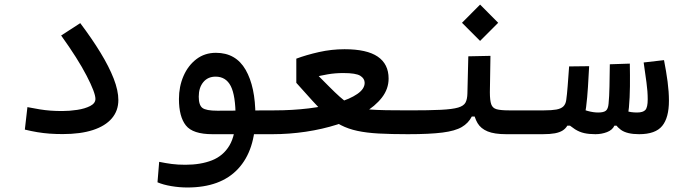

<svg xmlns="http://www.w3.org/2000/svg" viewBox="-20 -580 2970 834"><path d="M252.4 2.4Q222.7 2.4 195.6 0.5Q168.5 -1.5 142.1 -5.9Q115.7 -10.3 87.9 -17.1L99.1 -114.7Q128.4 -108.9 152.6 -105Q176.8 -101.1 200 -99.4Q223.1 -97.7 250 -97.7Q282.2 -97.7 315.7 -102.8Q349.1 -107.9 371.8 -119.6Q394.5 -131.3 394.5 -150.4Q394.5 -177.2 356.2 -251.2Q317.9 -325.2 245.6 -425.8L328.6 -479.5Q379.4 -412.1 416.5 -351.3Q453.6 -290.5 473.9 -238.5Q494.1 -186.5 494.1 -145.5Q494.1 -99.1 465.8 -65.9Q437.5 -32.7 383.5 -15.1Q329.6 2.4 252.4 2.4Z M793.9 234.4Q759.3 234.4 724.4 228.5Q689.5 222.7 664.1 211.9L671.4 123Q700.2 128.9 726.3 132.3Q752.4 135.7 785.2 135.7Q851.6 135.7 900.6 116.5Q949.7 97.2 976.6 52Q1003.4 6.8 1003.4 -70.3Q1003.4 -165 982.4 -206.1Q961.4 -247.1 916.5 -247.1Q882.8 -247.1 863 -223.1Q843.3 -199.2 843.3 -160.2Q843.3 -123.5 859.1 -111.3Q875 -99.1 924.3 -99.1Q958.5 -99.1 990.2 -99.4Q1022 -99.6 1059.1 -100.1L1171.9 -100.6Q1194.3 -100.6 1203.9 -89.6Q1213.4 -78.6 1213.4 -47.9Q1213.4 -19.5 1201.2 -8.3Q1189 2.9 1167 2.9H902.8Q817.4 2.9 787.4 -35.2Q757.3 -73.2 757.3 -149.9Q757.3 -204.1 777.1 -249.8Q796.9 -295.4 833 -323Q869.1 -350.6 918 -350.6Q1004.4 -350.6 1046.9 -276.9Q1089.4 -203.1 1089.4 -76.7Q1089.4 72.8 1013.9 153.6Q938.5 234.4 793.9 234.4Z M1164.1 2.9 1171.9 -100.6Q1249.5 -100.6 1320.1 -109.1Q1390.6 -117.7 1445.6 -133.8Q1500.5 -149.9 1532.2 -171.9Q1564 -193.8 1564 -220.2Q1564 -238.8 1545.2 -250.7Q1526.4 -262.7 1471.2 -262.7Q1435.5 -262.7 1403.1 -257.1Q1370.6 -251.5 1339.4 -243.2L1347.7 -266.1Q1384.8 -229 1409.9 -203.6Q1435.1 -178.2 1455.6 -159.9Q1476.1 -141.6 1498.5 -126Q1511.2 -117.2 1532.2 -112.1Q1553.2 -106.9 1584 -104.5Q1614.7 -102.1 1658 -101.3Q1701.2 -100.6 1758.8 -100.6Q1797.4 -100.6 1806.9 -90.6Q1816.4 -80.6 1816.4 -53.2Q1816.4 -22.9 1803.5 -10Q1790.5 2.9 1751 2.9Q1678.7 2.9 1625.5 0Q1572.3 -2.9 1532.5 -11.5Q1492.7 -20 1460.9 -36.4Q1429.2 -52.7 1399.9 -79.1Q1366.2 -109.4 1338.4 -140.9Q1310.5 -172.4 1267.1 -220.2V-325.2Q1310.1 -341.3 1365.2 -353.8Q1420.4 -366.2 1476.6 -366.2Q1573.7 -366.2 1620.8 -334Q1668 -301.8 1668 -238.8Q1668 -193.8 1638.9 -156.2Q1609.9 -118.7 1559.6 -89.1Q1509.3 -59.6 1444.8 -39.1Q1380.4 -18.6 1308.1 -7.8Q1235.8 2.9 1164.1 2.9Z M1752 2.9 1757.8 -100.6Q1844.2 -100.6 1894.8 -103Q1945.3 -105.5 1970 -112.8Q1994.6 -120.1 2002.2 -134.8Q2009.8 -149.4 2010.3 -174.3L2014.2 -335.4L2110.4 -337.4L2107.9 -179.2Q2107.9 -143.6 2100.3 -124Q2092.8 -104.5 2082.3 -94Q2071.8 -83.5 2062 -74.2L2029.3 -73.7Q2014.6 -44.9 1985.8 -28.1Q1957 -11.2 1901.9 -4.2Q1846.7 2.9 1752 2.9ZM2337.9 2.9Q2307.1 2.9 2280.5 2.9Q2253.9 2.9 2229 2.9Q2204.1 2.9 2179.2 2.9Q2127.4 2.9 2097.9 -9.3Q2068.4 -21.5 2054.4 -45.2Q2040.5 -68.8 2035.6 -102.1L2107.9 -179.2Q2107.9 -143.6 2113.8 -127Q2119.6 -110.4 2137.2 -105.5Q2154.8 -100.6 2190.4 -100.6Q2229 -100.6 2263.4 -100.6Q2297.9 -100.6 2343.8 -100.6Q2362.3 -100.6 2371.3 -87.6Q2380.4 -74.7 2380.4 -56.2Q2380.4 -22 2367.9 -9.5Q2355.5 2.9 2337.9 2.9ZM2065.4 -402.3 1986.8 -481 2065.4 -560.1 2144 -481Z M2337.9 2.9 2343.8 -100.6Q2376.5 -100.6 2396.7 -104.2Q2417 -107.9 2427 -117.7Q2437 -127.4 2439.5 -145Q2442.9 -168.5 2445.8 -206.3Q2448.7 -244.1 2452.1 -291.5L2539.1 -292.5Q2536.6 -246.1 2533.9 -201.7Q2531.2 -157.2 2525.9 -114.7Q2522.5 -88.4 2513.9 -67.6Q2505.4 -46.9 2491.7 -34.2H2444.3Q2437 -21.5 2424.1 -13.2Q2411.1 -4.9 2390.4 -1Q2369.6 2.9 2337.9 2.9ZM2566.4 2.9Q2539.1 2.9 2518.1 -1.7Q2497.1 -6.3 2478 -18.3Q2459 -30.3 2436 -51.3L2487.8 -116.7Q2507.8 -105 2532.5 -98.1Q2557.1 -91.3 2578.1 -91.3Q2602.5 -91.3 2612.1 -99.4Q2621.6 -107.4 2623.5 -129.9Q2626.5 -159.2 2627.4 -204.6Q2628.4 -250 2628.9 -300.8L2715.8 -303.7Q2716.8 -252.9 2716.3 -204.1Q2715.8 -155.3 2711.9 -113.3Q2710 -92.8 2705.1 -69.8Q2700.2 -46.9 2693.4 -34.2H2648.9Q2640.1 -15.1 2616.5 -6.1Q2592.8 2.9 2566.4 2.9ZM2756.3 2.9Q2703.1 2.9 2677 -16.1Q2650.9 -35.2 2635.7 -70.3L2661.6 -116.7Q2681.6 -104.5 2700.9 -97.9Q2720.2 -91.3 2747.1 -91.3Q2773.4 -91.3 2783.4 -102.5Q2793.5 -113.8 2793.5 -148.4Q2793.5 -183.1 2788.1 -221.9Q2782.7 -260.7 2775.9 -308.6L2864.3 -318.8Q2874 -269.5 2879.9 -225.1Q2885.7 -180.7 2885.7 -142.6Q2885.7 -68.8 2856.4 -33Q2827.1 2.9 2756.3 2.9Z"/></svg>

Font: Cascadia Mono
Style: Regular
Weight: 400
Monospace: yes
Designer: Aaron Bell
Foundry: Saja Typeworks
Version: Version 2404.023